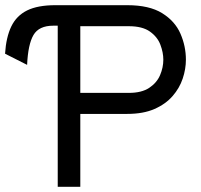

<svg xmlns="http://www.w3.org/2000/svg" viewBox="-22 -720 775 740"><path d="M82.5 -470 -2.5 -513Q1.5 -576.5 21.5 -618Q41.5 -659.5 82.5 -679.8Q123.5 -700 191 -700H277.5V-621H183.5Q128 -621 107 -585Q86 -549 82.5 -470ZM200.5 0V-700H468.5Q553.5 -700 603 -669.2Q652.5 -638.5 673.5 -590.2Q694.5 -542 694.5 -490Q694.5 -454 682.2 -417.2Q670 -380.5 643 -349.5Q616 -318.5 573 -299.8Q530 -281 468.5 -281H287.5V0ZM287.5 -362H474.5Q524 -362 553.2 -381.5Q582.5 -401 595 -430.5Q607.5 -460 607.5 -490Q607.5 -517.5 596.2 -547.5Q585 -577.5 556 -598.2Q527 -619 474.5 -619H287.5Z"/></svg>

Font: Overpass
Style: Regular
Weight: 400
Designer: Delve Withrington, Dave Bailey, Thomas Jockin
Foundry: Delve Fonts LLC
Version: Version 4.000